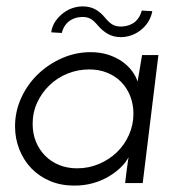

<svg xmlns="http://www.w3.org/2000/svg" viewBox="-20 -572 567 600"><path d="M27 -177Q27 -224 46.5 -266.5Q66 -309 99 -340.5Q132 -372 174.5 -390.5Q217 -409 263 -409Q293 -409 318 -401Q343 -393 362 -379.5Q381 -366 393 -349.5Q405 -333 410 -317L424 -400H475L426 0H371L376 -41Q378 -52 379 -62Q380 -72 382 -81Q373 -64 357 -48.5Q341 -33 319 -20Q297 -7 270 0.5Q243 8 212 8Q170 8 136 -6.5Q102 -21 78 -46Q54 -71 40.5 -105Q27 -139 27 -177ZM82 -185Q82 -155 92 -130Q102 -105 120.5 -86Q139 -67 164.5 -56.5Q190 -46 221 -46Q257 -46 289 -59.5Q321 -73 345 -96Q369 -119 383 -150.5Q397 -182 397 -217Q397 -246 387 -271.5Q377 -297 359 -315.5Q341 -334 315.5 -344.5Q290 -355 259 -355Q223 -355 191 -342Q159 -329 135 -306Q111 -283 96.5 -252Q82 -221 82 -185ZM287 -491Q273 -508 262.5 -513.5Q252 -519 238 -519Q230 -519 220.5 -517Q211 -515 201.5 -509.5Q192 -504 184.5 -494Q177 -484 173 -469L140 -471Q143 -491 153.5 -506Q164 -521 178 -531.5Q192 -542 207.5 -547Q223 -552 238 -552Q261 -552 277.5 -543Q294 -534 308 -517Q322 -500 333 -494.5Q344 -489 358 -489Q365 -489 375 -491Q385 -493 394.5 -498.5Q404 -504 411.5 -514Q419 -524 423 -539L456 -537Q452 -517 442 -502Q432 -487 418 -476.5Q404 -466 388.5 -461Q373 -456 358 -456Q335 -456 318 -465.5Q301 -475 287 -491Z"/></svg>

Font: Josefin Sans
Style: Italic
Weight: 400
Italic angle: -7.5°
Designer: Santiago Orozco
Foundry: Typemade